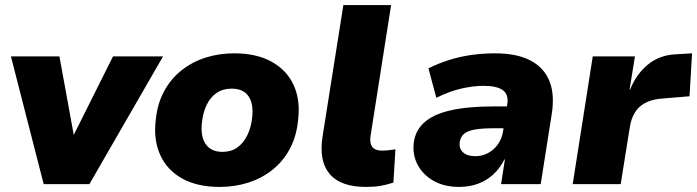

<svg xmlns="http://www.w3.org/2000/svg" viewBox="-20 -725 2745 756"><path d="M152 0 23 -503H214L272 -185H266L425 -503H622L332 0Z M845 11Q757 11 697.5 -22Q638 -55 611 -114.5Q584 -174 593 -250Q599 -315 625.5 -364.5Q652 -414 694 -447.5Q736 -481 789 -498Q842 -515 902 -515Q990 -515 1049.5 -482Q1109 -449 1136 -390.5Q1163 -332 1154 -255Q1148 -189 1121.5 -139.5Q1095 -90 1053 -56.5Q1011 -23 958 -6Q905 11 845 11ZM856 -127Q890 -127 914 -144Q938 -161 953.5 -192Q969 -223 973 -263Q979 -316 958.5 -346Q938 -376 892 -376Q858 -376 833.5 -359.5Q809 -343 794 -312.5Q779 -282 775 -241Q769 -188 790 -157.5Q811 -127 856 -127Z M1421 11Q1321 11 1278 -40Q1235 -91 1250 -187L1332 -705H1520L1440 -196Q1436 -175 1439.5 -160.5Q1443 -146 1454 -139Q1465 -132 1484 -132Q1498 -132 1510.5 -133.5Q1523 -135 1537 -137L1529 -6Q1501 3 1477 7Q1453 11 1421 11Z M1787 11Q1730 11 1688 -12.5Q1646 -36 1625 -75Q1604 -114 1609 -161Q1614 -209 1649 -241.5Q1684 -274 1752 -290Q1820 -306 1924 -306H1996L1983 -220H1925Q1882 -220 1853 -215.5Q1824 -211 1808.5 -199Q1793 -187 1790 -164Q1787 -140 1803.5 -125Q1820 -110 1852 -110Q1878 -110 1901 -122Q1924 -134 1940 -156Q1956 -178 1961 -209L1977 -312Q1984 -352 1960.5 -369.5Q1937 -387 1884 -387Q1844 -387 1797.5 -376.5Q1751 -366 1698 -340L1667 -456Q1705 -475 1747.5 -488.5Q1790 -502 1835.5 -508.5Q1881 -515 1929 -515Q2015 -515 2068.5 -487Q2122 -459 2143.5 -405.5Q2165 -352 2152 -273L2109 0H1953L1968 -97H1966Q1948 -61 1921 -37Q1894 -13 1861 -1Q1828 11 1787 11Z M2235 0 2314 -503H2480L2459 -372H2461Q2484 -431 2529 -469Q2574 -507 2637 -511L2705 -515L2695 -346L2577 -336Q2542 -332 2517.5 -318Q2493 -304 2479 -280.5Q2465 -257 2460 -225L2424 0Z"/></svg>

Font: Nunito Sans 8pt Black
Style: Italic
Weight: 900
Italic angle: -9°
Version: Version 3.101;gftools[0.9.27]